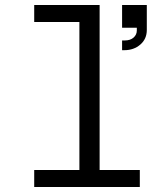

<svg xmlns="http://www.w3.org/2000/svg" viewBox="-20 -749 658 769"><path d="M379 -729V-68H540V0H117V-68H298V-661H117V-729ZM469 -638V-729H568V-629Q568 -593 542 -570.5Q516 -548 478 -548H469V-587H480Q502 -587 515 -598.5Q528 -610 528 -627V-638Z"/></svg>

Font: Fragment Mono SC
Style: Regular
Weight: 400
Monospace: yes
Designer: Wei Huang based on Nimbus Sans by URW Studio, based on Helvetica by Max Miedinger.
Foundry: Wei Huang
Version: Version 1.012; ttfautohint (v1.8.4.7-5d5b)